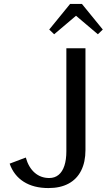

<svg xmlns="http://www.w3.org/2000/svg" viewBox="-20 -945 542 975"><path d="M226 10Q151 10 100.5 -22Q50 -54 29 -114L111 -145Q125 -95 156 -68Q187 -41 230 -41Q258 -41 277.5 -57Q297 -73 307 -103.5Q317 -134 317 -177V-700H414V-183Q414 -122 392 -78.5Q370 -35 328 -12.5Q286 10 226 10ZM255 -771 230 -795 336 -925H396L502 -795L477 -771L366 -865Z"/></svg>

Font: Sutasoma
Style: Regular
Weight: 400
Designer: Izhar Fathurrohim, Akbar Rohmanto, Arusyal Khofiqoini
Foundry: Kiwari Kolektiv
Version: Version 1.102